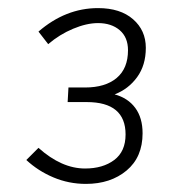

<svg xmlns="http://www.w3.org/2000/svg" viewBox="-20 -736 420 474"><path d="M332 -407Q332 -348 292.5 -315Q253 -282 192 -282Q150 -282 112 -298Q74 -314 45 -341L75 -371Q132 -320 190 -320Q234 -320 262 -341Q290 -362 290 -404Q290 -484 194 -484H147L149 -520H190Q240 -520 268 -543.5Q296 -567 296 -612Q296 -644 275.5 -661.5Q255 -679 222 -679Q194 -679 160.5 -665Q127 -651 99 -627L75 -658Q142 -716 222 -716Q277 -716 308.5 -688.5Q340 -661 340 -618Q340 -575 318.5 -545.5Q297 -516 263 -503Q296 -494 314 -469.5Q332 -445 332 -407Z"/></svg>

Font: Muli ExtraLight
Style: Italic
Weight: 275
Italic angle: -4.541°
Designer: Vernon Adams
Foundry: Vernon Adams
Version: Version 2.001